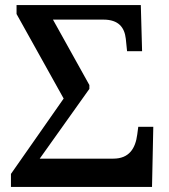

<svg xmlns="http://www.w3.org/2000/svg" viewBox="-20 -734 664 754"><path d="M23 0H577L582 -236H523L519 -206C512 -151 487 -111 425 -111H136L331 -385V-400L188 -657H386C446 -657 469 -626 474 -582L479 -533H538L533 -714H45V-679L230 -347L23 -51Z"/></svg>

Font: Noto Serif Semi
Style: Regular
Weight: 600
Designer: Monotype Design Team
Foundry: Monotype Imaging Inc.
Version: Version 1.002